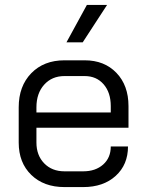

<svg xmlns="http://www.w3.org/2000/svg" viewBox="-20 -752 592 780"><path d="M56 -173V-316Q56 -402 107 -454.5Q158 -507 242 -507H324Q404 -507 453 -456Q502 -405 502 -321V-233H128V-173Q128 -121 159.5 -88.5Q191 -56 242 -56H318Q368 -56 399 -83.5Q430 -111 430 -157H500Q500 -83 450 -37.5Q400 8 318 8H242Q158 8 107 -41.5Q56 -91 56 -173ZM430 -295V-321Q430 -376 401 -409.5Q372 -443 324 -443H242Q191 -443 159.5 -408Q128 -373 128 -316V-295ZM333 -732H415L316 -580H250Z"/></svg>

Font: Bai Jamjuree
Style: Regular
Weight: 400
Designer: Katatrad Aksorn Co.,Ltd.
Foundry: Cadson Demak Co.,Ltd.
Version: Version 1.000; ttfautohint (v1.6)